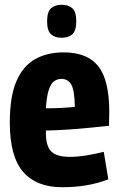

<svg xmlns="http://www.w3.org/2000/svg" viewBox="-20 -773 498 803"><path d="M239 10Q133 10 77 -54Q21 -118 21 -261Q21 -369 48.5 -433Q76 -497 126.5 -525.5Q177 -554 246 -554Q345 -554 391 -496Q437 -438 437 -305Q437 -296 436.5 -278Q436 -260 436 -247Q407 -244 363.5 -239.5Q320 -235 269.5 -231.5Q219 -228 172 -227Q172 -222 172 -214Q172 -163 194 -140Q216 -117 272 -117Q305 -117 341.5 -123Q378 -129 414 -138L433 -23Q388 -6 341.5 2Q295 10 239 10ZM172 -320Q207 -320 241.5 -322Q276 -324 293 -326Q292 -394 278.5 -418.5Q265 -443 237 -443Q220 -443 206.5 -433.5Q193 -424 184 -397Q175 -370 172 -320ZM238 -615Q209 -615 193 -630Q177 -645 177 -684Q177 -723 193 -738Q209 -753 238 -753Q267 -753 283 -738Q299 -723 299 -684Q299 -645 283 -630Q267 -615 238 -615Z"/></svg>

Font: Georama SemiCondensed
Style: Bold
Weight: 700
Width: 4
Designer: Jean-Baptiste Levee
Foundry: Production Type
Version: Version 1.000